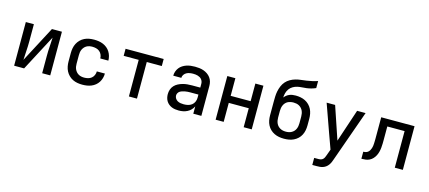

<svg xmlns="http://www.w3.org/2000/svg" viewBox="-66 -1364 4931 2209"><g transform="rotate(15 2400.0 -260.0)"><path d="M85 0V-520H181V-312Q181 -257 177 -202.5Q173 -148 171 -93L396 -520H515V0H419V-208Q419 -263 423 -317.5Q427 -372 429 -427L204 0Z M898 8Q868 8 839 3Q810 -2 783.5 -15Q757 -28 736 -49Q715 -70 701.5 -96Q688 -122 682.5 -151.5Q677 -181 677 -210V-310Q677 -339 682.5 -368.5Q688 -398 701.5 -424Q715 -450 736 -471Q757 -492 783.5 -505Q810 -518 839 -523Q868 -528 898 -528Q925 -528 952 -524Q979 -520 1004.5 -509.5Q1030 -499 1051.5 -481.5Q1073 -464 1087.5 -441Q1102 -418 1109.5 -391.5Q1117 -365 1117 -338Q1117 -337 1117 -337Q1117 -337 1117 -337H1021Q1021 -337 1021 -337Q1021 -337 1021 -337Q1021 -360 1011.5 -382Q1002 -404 984 -418.5Q966 -433 943.5 -438.5Q921 -444 898 -444Q880 -444 863 -440.5Q846 -437 831 -428.5Q816 -420 804.5 -407Q793 -394 785.5 -378Q778 -362 775.5 -344.5Q773 -327 773 -310V-210Q773 -193 775.5 -175.5Q778 -158 785.5 -142Q793 -126 804.5 -113Q816 -100 831 -91.5Q846 -83 863 -79.5Q880 -76 898 -76Q921 -76 943.5 -81.5Q966 -87 984 -101.5Q1002 -116 1011.5 -138Q1021 -160 1021 -183Q1021 -183 1021 -183Q1021 -183 1021 -183H1117Q1117 -183 1117 -183Q1117 -183 1117 -182Q1117 -155 1109.5 -128.5Q1102 -102 1087.5 -79Q1073 -56 1051.5 -38.5Q1030 -21 1004.5 -10.5Q979 0 952 4Q925 8 898 8Z M1452 0V-436H1273V-520H1727V-436H1548V0Z M2047 8Q2026 8 2004.5 5Q1983 2 1963 -6Q1943 -14 1926 -28Q1909 -42 1898 -60Q1887 -78 1882 -99Q1877 -120 1877 -142Q1877 -170 1886 -197Q1895 -224 1914 -244.5Q1933 -265 1958.5 -278Q1984 -291 2011 -298.5Q2038 -306 2065.5 -308.5Q2093 -311 2121 -311H2219V-356Q2219 -370 2214.5 -383.5Q2210 -397 2201 -408Q2192 -419 2180 -426Q2168 -433 2154.5 -437Q2141 -441 2127 -442.5Q2113 -444 2099 -444Q2078 -444 2058 -440.5Q2038 -437 2020.5 -427.5Q2003 -418 1991 -400.5Q1979 -383 1979 -363Q1979 -363 1979 -363Q1979 -363 1979 -363H1883Q1883 -363 1883 -363Q1883 -363 1883 -364Q1883 -389 1891.5 -413.5Q1900 -438 1915.5 -458Q1931 -478 1953 -492Q1975 -506 1999 -514Q2023 -522 2048 -525Q2073 -528 2099 -528Q2125 -528 2151 -525Q2177 -522 2201.5 -513.5Q2226 -505 2248 -490Q2270 -475 2285.5 -454Q2301 -433 2308 -407.5Q2315 -382 2315 -356V0H2219V-87Q2207 -63 2189 -44.5Q2171 -26 2147.5 -14Q2124 -2 2098.5 3Q2073 8 2047 8ZM2084 -76Q2109 -76 2133.5 -81.5Q2158 -87 2178 -102Q2198 -117 2208.5 -140.5Q2219 -164 2219 -189V-228H2121Q2106 -228 2090.5 -227Q2075 -226 2060 -223Q2045 -220 2030 -215.5Q2015 -211 2002 -203Q1989 -195 1981 -181Q1973 -167 1973 -152Q1973 -133 1983.5 -116.5Q1994 -100 2010.5 -91Q2027 -82 2046 -79Q2065 -76 2084 -76Z M2485 0V-520H2581V-310H2819V-520H2915V0H2819V-226H2581V0Z M3300 8Q3270 8 3241 3Q3212 -2 3185 -15Q3158 -28 3136.5 -48.5Q3115 -69 3101.5 -95.5Q3088 -122 3082.5 -151Q3077 -180 3077 -210V-289Q3077 -309 3077 -328.5Q3077 -348 3077 -368Q3077 -401 3078 -434Q3079 -467 3085.5 -499Q3092 -531 3105 -562Q3118 -593 3139.5 -617.5Q3161 -642 3190 -658.5Q3219 -675 3250.5 -684Q3282 -693 3315 -696.5Q3348 -700 3380.5 -705Q3413 -710 3445.5 -717Q3478 -724 3509 -735V-651Q3484 -640 3457 -632.5Q3430 -625 3403 -621.5Q3376 -618 3348 -616.5Q3320 -615 3293.5 -609Q3267 -603 3242.5 -588.5Q3218 -574 3202 -552Q3186 -530 3178.5 -503Q3171 -476 3170 -448Q3182 -463 3197 -475Q3212 -487 3230 -494.5Q3248 -502 3267 -504.5Q3286 -507 3305 -507Q3334 -507 3363 -501.5Q3392 -496 3418 -483Q3444 -470 3465 -449Q3486 -428 3499 -402Q3512 -376 3517.5 -347Q3523 -318 3523 -289V-210Q3523 -180 3517.5 -151Q3512 -122 3498.5 -95.5Q3485 -69 3463.5 -48.5Q3442 -28 3415 -15Q3388 -2 3359 3Q3330 8 3300 8ZM3300 -76Q3318 -76 3335 -79.5Q3352 -83 3367.5 -91.5Q3383 -100 3395 -113Q3407 -126 3414 -142Q3421 -158 3424 -175Q3427 -192 3427 -210V-289Q3427 -306 3424 -323.5Q3421 -341 3414 -357Q3407 -373 3395 -386Q3383 -399 3368 -407.5Q3353 -416 3335.5 -419.5Q3318 -423 3301 -423Q3283 -423 3265.5 -419.5Q3248 -416 3232.5 -408Q3217 -400 3205 -386.5Q3193 -373 3186 -357Q3179 -341 3176 -324Q3173 -307 3173 -289V-210Q3173 -192 3176 -175Q3179 -158 3186 -142Q3193 -126 3205 -113Q3217 -100 3232.5 -91.5Q3248 -83 3265 -79.5Q3282 -76 3300 -76Z M3694 215V131H3744Q3759 131 3773 127.5Q3787 124 3797.5 114Q3808 104 3814 90.5Q3820 77 3825 63L3851 -9L3788 -183L3668 -520H3769L3901 -130L4031 -520H4132L3915 91Q3909 110 3901 127.5Q3893 145 3881.5 160.5Q3870 176 3854.5 187.5Q3839 199 3820.5 205.5Q3802 212 3783 213.5Q3764 215 3744 215Z M4221 0V-84Q4236 -84 4250.5 -87.5Q4265 -91 4276.5 -100.5Q4288 -110 4295.5 -123Q4303 -136 4307.5 -150Q4312 -164 4314 -178.5Q4316 -193 4316.5 -207.5Q4317 -222 4317.5 -236.5Q4318 -251 4318 -266Q4318 -270 4318 -273.5Q4318 -277 4318 -281V-520H4715V0H4619V-436H4413V-281Q4413 -281 4413 -280.5Q4413 -280 4413 -280V-279Q4413 -255 4412.5 -230.5Q4412 -206 4409.5 -181.5Q4407 -157 4401 -133Q4395 -109 4384 -87Q4373 -65 4356 -46.5Q4339 -28 4317 -17Q4295 -6 4270.5 -3Q4246 0 4221 0Z"/></g></svg>

Font: Zed Mono Medium Extended
Style: Regular
Weight: 500
Width: 7
Monospace: yes
Designer: Belleve Invis
Foundry: Belleve Invis
Version: Version 1.0.0; ttfautohint (v1.8.4)